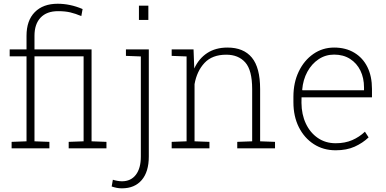

<svg xmlns="http://www.w3.org/2000/svg" viewBox="-20 -792 2062 1025"><path d="M42 0V-34.7L121.6 -37.6V-491.2H31.7V-528.3H121.6V-601.1Q121.6 -682.6 165.8 -727.3Q210 -772 288.1 -772Q320.8 -772 353.8 -765.1Q386.7 -758.3 420.9 -743.7L414.1 -706.1Q383.3 -719.2 355.7 -725.8Q328.1 -732.4 290 -732.4Q229.5 -732.4 196.8 -698Q164.1 -663.6 164.1 -601.1V-528.3H468.8V-37.6L548.3 -34.7V0H346.7V-34.7L426.3 -37.6V-491.2H164.1V-37.6L243.7 -34.7V0Z M630.9 213.4Q616.2 213.4 603.5 210.9Q590.8 208.5 576.2 203.6L582.5 167.5Q590.8 170.4 605 173.1Q619.1 175.8 630.9 175.8Q678.7 175.8 705.3 141.1Q731.9 106.4 731.9 43.5V-490.7L652.3 -493.7V-528.3H774.4V43.5Q774.4 125 736.6 169.2Q698.7 213.4 630.9 213.4ZM721.7 -685.5V-761.7H772V-685.5Z M896.5 0V-34.7L976.1 -37.6V-490.7L896.5 -493.7V-528.3H1013.2L1017.1 -426.3Q1041.5 -479.5 1086.2 -508.8Q1130.9 -538.1 1194.3 -538.1Q1280.3 -538.1 1324.5 -484.6Q1368.7 -431.2 1368.7 -316.4V-37.6L1448.2 -34.7V0H1246.6V-34.7L1326.2 -37.6V-316.4Q1326.2 -417 1289.6 -458.5Q1252.9 -500 1188 -500Q1112.8 -500 1071.8 -456.1Q1030.8 -412.1 1018.6 -342.8V-37.6L1098.1 -34.7V0Z M1772 10.3Q1706.1 10.3 1655.3 -22.5Q1604.5 -55.2 1575.4 -113Q1546.4 -170.9 1546.4 -246.6V-275.4Q1546.4 -351.1 1575 -410.4Q1603.5 -469.7 1652.8 -503.9Q1702.1 -538.1 1763.7 -538.1Q1825.7 -538.1 1871.3 -510.7Q1917 -483.4 1941.4 -434.1Q1965.8 -384.8 1965.8 -317.4V-272.5H1589.8L1589.4 -243.2Q1589.8 -181.2 1612.8 -132.3Q1635.7 -83.5 1676.8 -55.4Q1717.8 -27.3 1772 -27.3Q1821.8 -27.3 1860.1 -43.9Q1898.4 -60.5 1928.2 -88.9L1947.8 -58.6Q1916 -28.3 1873.3 -9Q1830.6 10.3 1772 10.3ZM1594.7 -310.1H1923.3V-325.7Q1923.3 -375.5 1904.1 -415Q1884.8 -454.6 1848.9 -477.5Q1813 -500.5 1763.7 -500.5Q1717.8 -500.5 1680.9 -475.8Q1644 -451.2 1620.8 -408.7Q1597.7 -366.2 1593.3 -313Z"/></svg>

Font: Roboto Slab ExtraLight
Style: Regular
Weight: 250
Designer: Google
Version: Version 2.000; ttfautohint (v1.8.1.43-b0c9)